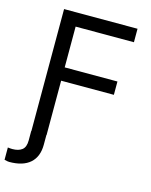

<svg xmlns="http://www.w3.org/2000/svg" viewBox="-156 -791 846 1075"><g transform="rotate(15 267.0 -254.0)"><path d="M79.1 0V-707H504.9V-628.9H167V-392.6H472.7V-315.4H167V0H166V55.7Q166 125.5 124.5 162.4Q83 199.2 3.9 199.2Q-1.5 199.2 -6.8 198.2Q-12.2 197.3 -24.4 194.3V123Q-10.7 125 2 125Q38.1 125 58.1 109.1Q78.1 93.3 78.1 54.7V0Z"/></g></svg>

Font: Pretendard
Style: Regular
Weight: 400
Designer: Base glyphs from Inter by Rasmus Andersson; Hangeul glyphs from Noto Sans CJK(Source Han Sans) by Jang Soo-young and Kan
Foundry: Kil Hyung-jin
Version: Version 1.309